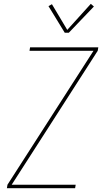

<svg xmlns="http://www.w3.org/2000/svg" viewBox="-20 -982 540 1002"><path d="M16 0 19 -18 468 -717H134L137 -735H493L490 -717L41 -18H375L372 0ZM318 -811 233 -950 251 -960 331 -826 454 -962 470 -948 339 -811Z"/></svg>

Font: Iosevka SS04 Thin Oblique
Style: Regular
Weight: 100
Italic angle: -9°
Monospace: yes
Designer: Belleve Invis
Foundry: Belleve Invis
Version: Version 19.0.0; ttfautohint (v1.8.4)